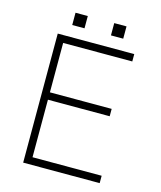

<svg xmlns="http://www.w3.org/2000/svg" viewBox="-122 -918 843 1006"><g transform="rotate(15 300.0 -415.0)"><path d="M515 -700V-660H140V-392H475V-352H140V-40H515V0H100V-700ZM228.3 -829.6V-763H161.7V-829.6ZM438.3 -829.6V-763H371.7V-829.6Z"/></g></svg>

Font: Fliege Mono Thin
Style: Regular
Weight: 100
Version: Version 0.020;Glyphs 3.3 (3306)